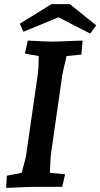

<svg xmlns="http://www.w3.org/2000/svg" viewBox="-20 -907 487 932"><path d="M13 -54 85 -68Q102 -129 106 -148L163 -543Q168 -583 168 -635L101 -647L115 -710Q213 -705 233 -705Q265 -705 347 -709L381 -710L375 -642L303 -635L297 -607Q286 -564 282 -540L230 -178Q224 -140 222 -68L296 -61L282 0H151Q128 0 10 5ZM264 -823 94 -753 76 -792 230 -887H319L447 -784L418 -744Z"/></svg>

Font: Andada Pro
Style: Bold Italic
Weight: 700
Italic angle: -7°
Designer: Carolina Giovagnoli
Foundry: Huerta Tipografica
Version: Version 3.005; ttfautohint (v1.8.4)